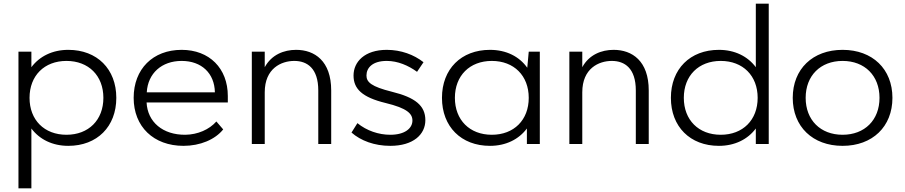

<svg xmlns="http://www.w3.org/2000/svg" viewBox="-20 -780 4904 1040"><path d="M150 -500H80V240H150V-84C194 -25 264 10 350 10C506 10 610 -94 610 -250C610 -406 506 -510 350 -510C264 -510 194 -475 150 -416ZM340 -50C220 -50 140 -130 140 -250C140 -370 220 -450 340 -450C460 -450 540 -370 540 -250C540 -130 460 -50 340 -50Z M704 -250C704 -94 812 10 974 10C1064 10 1145 -24 1189 -79L1152 -122C1113 -78 1051 -51 984 -50C862 -49 779 -119 774 -225H1214V-260C1214 -410 1114 -510 964 -510C808 -510 704 -406 704 -250ZM775 -280C781 -383 856 -450 964 -450C1072 -450 1142 -383 1144 -280Z M1704 -290V0H1774V-290C1774 -450 1684 -510 1584 -510C1518 -510 1451 -484 1414 -416V-500H1344V0H1414V-280C1414 -410 1504 -450 1574 -450C1644 -450 1704 -410 1704 -290Z M2075 -510C1955 -510 1895 -445 1895 -371C1895 -299 1941 -253 2069 -222C2184 -194 2214 -165 2214 -127C2214 -85 2173 -50 2094 -50C2031 -50 1966 -72 1916 -113L1884 -62C1934 -18 2008 10 2094 10C2219 10 2284 -52 2284 -129C2284 -208 2229 -252 2103 -283C1991 -311 1965 -335 1965 -371C1965 -413 1998 -450 2075 -450C2135 -450 2192 -425 2239 -391L2274 -443C2222 -484 2152 -510 2075 -510Z M2834 0H2904V-500H2844L2836 -413C2793 -474 2722 -510 2634 -510C2478 -510 2374 -406 2374 -250C2374 -94 2478 10 2634 10C2720 10 2790 -25 2834 -84ZM2644 -50C2524 -50 2444 -130 2444 -250C2444 -370 2524 -450 2644 -450C2764 -450 2844 -370 2844 -250C2844 -130 2764 -50 2644 -50Z M3424 -290V0H3494V-290C3494 -450 3404 -510 3304 -510C3238 -510 3171 -484 3134 -416V-500H3064V0H3134V-280C3134 -410 3224 -450 3294 -450C3364 -450 3424 -410 3424 -290Z M4074 0H4144V-760H4074V-416C4030 -475 3960 -510 3874 -510C3718 -510 3614 -406 3614 -250C3614 -94 3718 10 3874 10C3960 10 4030 -25 4074 -84ZM3884 -50C3764 -50 3684 -130 3684 -250C3684 -370 3764 -450 3884 -450C4004 -450 4084 -370 4084 -250C4084 -130 4004 -50 3884 -50Z M4544 -510C4382 -510 4274 -406 4274 -250C4274 -94 4382 10 4544 10C4706 10 4814 -94 4814 -250C4814 -406 4706 -510 4544 -510ZM4544 -50C4424 -50 4344 -130 4344 -250C4344 -370 4424 -450 4544 -450C4664 -450 4744 -370 4744 -250C4744 -130 4664 -50 4544 -50Z"/></svg>

Font: Gully Light
Style: Regular
Weight: 300
Designer: jaikishan Patel
Foundry: MagicType
Version: Version 1.000;Glyphs 3.2 (3242)